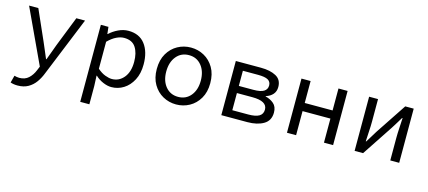

<svg xmlns="http://www.w3.org/2000/svg" viewBox="-55 -976 3709 1664"><g transform="rotate(15 1800.0 -144.5)"><path d="M131 209Q95 209 67 199L84 134Q94 137 105.5 139Q117 141 128 141Q179 141 211 111.5Q243 82 261 37L276 1L49 -486H132L251 -217Q265 -185 280.5 -148Q296 -111 311 -76H315Q328 -111 341.5 -147.5Q355 -184 367 -217L473 -486H551L337 40Q319 88 292 126Q265 164 225.5 186.5Q186 209 131 209Z M693 205V-486H761L768 -424H771Q805 -456 849.5 -477Q894 -498 939 -498Q1037 -498 1088.5 -430.5Q1140 -363 1140 -250Q1140 -168 1109 -109Q1078 -50 1028 -19Q978 12 919 12Q885 12 845.5 -4.5Q806 -21 774 -51H771L775 41V205ZM905 -57Q970 -57 1012.5 -108.5Q1055 -160 1055 -250Q1055 -330 1023 -379.5Q991 -429 918 -429Q886 -429 849.5 -411.5Q813 -394 775 -356V-114Q810 -83 845 -70Q880 -57 905 -57Z M1500 12Q1436 12 1381.5 -18Q1327 -48 1293.5 -105Q1260 -162 1260 -242Q1260 -324 1293.5 -381Q1327 -438 1381.5 -468Q1436 -498 1500 -498Q1564 -498 1618.5 -468Q1673 -438 1706.5 -381Q1740 -324 1740 -242Q1740 -162 1706.5 -105Q1673 -48 1618.5 -18Q1564 12 1500 12ZM1500 -56Q1570 -56 1612.5 -107.5Q1655 -159 1655 -242Q1655 -326 1612.5 -378Q1570 -430 1500 -430Q1430 -430 1387.5 -378Q1345 -326 1345 -242Q1345 -159 1387.5 -107.5Q1430 -56 1500 -56Z M1904 0V-486H2129Q2213 -486 2265.5 -457.5Q2318 -429 2318 -363Q2318 -323 2295 -297Q2272 -271 2233 -259V-256Q2276 -246 2307.5 -219Q2339 -192 2339 -139Q2339 -67 2282.5 -33.5Q2226 0 2137 0ZM1985 -284H2115Q2181 -284 2209.5 -302.5Q2238 -321 2238 -355Q2238 -389 2210.5 -404.5Q2183 -420 2121 -420H1985ZM1985 -66H2128Q2194 -66 2225.5 -85Q2257 -104 2257 -144Q2257 -220 2123 -220H1985Z M2493 0V-486H2575V-289H2825V-486H2907V0H2825V-216H2575V0Z M3100 0V-486H3180V-284Q3180 -245 3177 -198.5Q3174 -152 3172 -105H3176Q3190 -128 3208.5 -157.5Q3227 -187 3240 -209L3424 -486H3500V0H3420V-202Q3420 -241 3423 -288Q3426 -335 3428 -382H3424Q3411 -360 3392.5 -330Q3374 -300 3360 -278L3176 0Z"/></g></svg>

Font: SauceCodePro NFM
Style: Regular
Weight: 400
Monospace: yes
Designer: Paul D. Hunt, Teo Tuominen
Foundry: Adobe
Version: Version 2.042;hotconv 1.1.0;makeotfexe 2.6.0;Nerd Fonts 3.3.